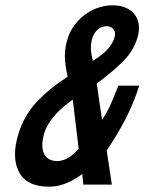

<svg xmlns="http://www.w3.org/2000/svg" viewBox="-20 -697 583 726"><path d="M291.2 -39 295 1H403L383.4 -128C433.8 -202.5 478.8 -283.2 506.3 -373H427.3L422.3 -360C401.6 -308.2 392.5 -284 365.9 -244L345.8 -381C387.1 -411.7 420.6 -440 446.2 -466C471.9 -492 489.6 -521 499.3 -553C522.8 -629.9 476.7 -677 406.3 -677C323.8 -677 256 -617.4 235.7 -551C220.6 -501.4 222.9 -466.9 235.7 -407C186.6 -375 146.7 -342.2 116.1 -308.5C85.5 -274.8 63.3 -235.7 49.7 -191C31.7 -132.3 32.4 -84.3 51.6 -47C70.9 -9.7 109.2 9 166.5 9C216.1 9 258.3 -15.4 291.2 -39ZM383.1 -598C405.9 -598 420.6 -580 413 -555C400.7 -515.1 366.2 -488.7 331 -467C327.1 -482.3 324.7 -496.8 323.8 -510.5C321.3 -552.6 341.9 -598 383.1 -598ZM196.2 -88C140.6 -88 130.5 -138.1 147.6 -194C163.4 -245.7 212.6 -291 255.1 -320L277.5 -135C259.6 -113.4 230.9 -88 196.2 -88Z"/></svg>

Font: Din Kursivschrift
Style: Eng
Weight: 400
Version: Version 1.089